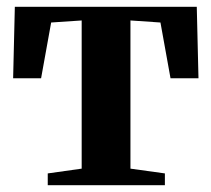

<svg xmlns="http://www.w3.org/2000/svg" viewBox="-20 -543 620 563"><path d="M120 0V-34.5L219.5 -48.5V-483L130 -477L100.5 -313.5H18.5L23.5 -523H557L562 -313.5H480L450.5 -477L362.5 -483V-48.5L463.5 -34.5V0Z"/></svg>

Font: Merriweather 96pt
Style: Bold
Weight: 700
Version: Version 2.100